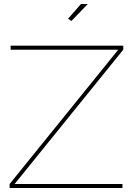

<svg xmlns="http://www.w3.org/2000/svg" viewBox="-20 -938 664 958"><path d="M28 -20 570 -690H33V-710H595V-690L53 -20H591V0H28ZM336 -833 320 -845 384 -918H418Z"/></svg>

Font: Raleway Thin
Style: Regular
Weight: 100
Designer: Matt McInerney, Pablo Impallari, Rodrigo Fuenzalida
Foundry: Matt McInerney, Pablo Impallari, Rodrigo Fuenzalida
Version: Version 4.026